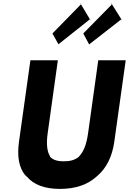

<svg xmlns="http://www.w3.org/2000/svg" viewBox="-20 -1203 835 1245"><path d="M551 -338C541 -267 522 -219 493 -189L492 -188L491 -186C465 -165 434 -157 394 -157C356 -157 326 -164 305 -186L304 -188L305 -189C286 -218 279 -266 289 -338L355 -811L354 -812H178L177 -811L103 -283C90 -188 103 -117 143 -67H144L153 -58H154C197 -6 268 22 369 22C470 22 549 -6 606 -58L614 -65C670 -114 707 -186 721 -283L795 -811L794 -812H618L617 -811ZM505 -1175 320 -986 359 -916 563 -1078ZM564 -1070C564 -1071 565 -1080 566 -1080L565 -1070ZM499 -1183C500 -1182 506 -1176 505 -1175L499 -1182ZM706 -1175 520 -986 558 -915 767 -1078ZM768 -1070C768 -1071 769 -1080 770 -1080L769 -1070ZM699 -1179C699 -1174 707 -1175 708 -1179L699 -1178Z"/></svg>

Font: Hussar Woodtype
Style: SeBdObl
Weight: 900
Foundry: Cannot Into Space Fonts
Version: Version 1.07